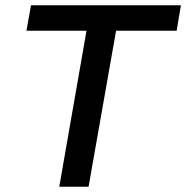

<svg xmlns="http://www.w3.org/2000/svg" viewBox="-20 -706 704 726"><path d="M204.1 0 307.1 -589.8H80.1L97.2 -686H664.1L647.9 -589.8H418.9L314.9 0Z"/></svg>

Font: Archivo Medium
Style: Italic
Weight: 500
Italic angle: -10°
Designer: Hector Gatti
Foundry: Omnibus-Type
Version: Version 2.001